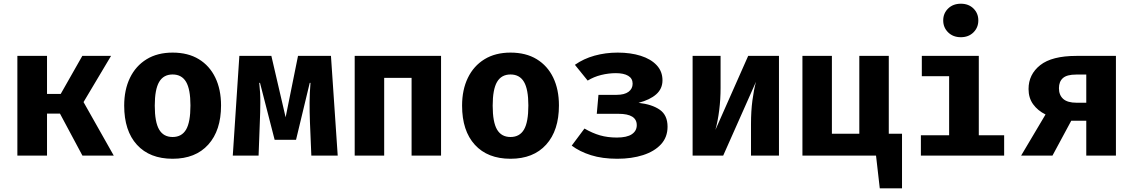

<svg xmlns="http://www.w3.org/2000/svg" viewBox="-20 -850 6194 1049"><path d="M74.9 0V-544.6H236.9V-336.9H311.8L429.7 -544.6H586.7L436.4 -292.3L601.5 0H430.3L307.7 -229.2H236.9V0Z M923.1 -562.6Q1007.2 -562.6 1066.2 -526.7Q1125.1 -490.8 1156.4 -425.9Q1187.7 -361 1187.7 -273.8Q1187.7 -137.4 1117.9 -60Q1048.2 17.4 923.1 17.4Q797.9 17.4 728.2 -59Q658.5 -135.4 658.5 -272.8Q658.5 -359.5 690 -424.6Q721.5 -489.7 780.8 -526.2Q840 -562.6 923.1 -562.6ZM923.1 -443.1Q873.3 -443.1 849.5 -402.3Q825.6 -361.5 825.6 -272.8Q825.6 -182.6 849.5 -142.1Q873.3 -101.5 923.1 -101.5Q972.8 -101.5 996.7 -142.1Q1020.5 -182.6 1020.5 -273.8Q1020.5 -362.1 996.7 -402.6Q972.8 -443.1 923.1 -443.1Z M1788.2 -544.6 1825.1 0H1681L1673.3 -185.6Q1671.3 -237.4 1671.5 -290.3Q1671.8 -343.1 1676.4 -397.4H1672.3L1597.4 -86.2H1480.5L1400.5 -397.4H1396.4Q1402.6 -344.1 1402.3 -290.8Q1402.1 -237.4 1399.5 -180L1392.8 0H1251.8L1287.7 -544.6H1462.6L1540.5 -209.2L1608.2 -544.6Z M2228.7 0V-424.6H2079V0H1917.9V-544.6H2389.7V0Z M2769.2 -562.6Q2853.3 -562.6 2912.3 -526.7Q2971.3 -490.8 3002.6 -425.9Q3033.8 -361 3033.8 -273.8Q3033.8 -137.4 2964.1 -60Q2894.4 17.4 2769.2 17.4Q2644.1 17.4 2574.4 -59Q2504.6 -135.4 2504.6 -272.8Q2504.6 -359.5 2536.2 -424.6Q2567.7 -489.7 2626.9 -526.2Q2686.2 -562.6 2769.2 -562.6ZM2769.2 -443.1Q2719.5 -443.1 2695.6 -402.3Q2671.8 -361.5 2671.8 -272.8Q2671.8 -182.6 2695.6 -142.1Q2719.5 -101.5 2769.2 -101.5Q2819 -101.5 2842.8 -142.1Q2866.7 -182.6 2866.7 -273.8Q2866.7 -362.1 2842.8 -402.6Q2819 -443.1 2769.2 -443.1Z M3249.7 -331.8H3348.2Q3391.8 -331.8 3414.1 -348.5Q3436.4 -365.1 3436.4 -392.8Q3436.4 -421.5 3412.1 -435.9Q3387.7 -450.3 3345.1 -450.3Q3304.6 -450.3 3264.4 -440.3Q3224.1 -430.3 3190.8 -409.7L3121 -495.9Q3168.2 -529.2 3228.2 -545.9Q3288.2 -562.6 3354.9 -562.6Q3425.6 -562.6 3480.8 -545.1Q3535.9 -527.7 3567.7 -493.8Q3599.5 -460 3599.5 -411.3Q3599.5 -365.1 3565.4 -334.9Q3531.3 -304.6 3468.7 -288.2Q3542.6 -280 3584.9 -250.3Q3627.2 -220.5 3627.2 -157.9Q3627.2 -100.5 3591.3 -61.5Q3555.4 -22.6 3493.3 -2.6Q3431.3 17.4 3352.3 17.4Q3270.8 17.4 3209 -2.1Q3147.2 -21.5 3103.6 -54.4L3173.3 -147.7Q3216.4 -122.6 3258.2 -110.5Q3300 -98.5 3350.3 -98.5Q3405.1 -98.5 3432.1 -116.7Q3459 -134.9 3459 -166.2Q3459 -228.2 3359.5 -228.2H3240.5Z M4235.9 -544.6V0H4083.1V-173.3Q4083.1 -242.6 4090.8 -301Q4098.5 -359.5 4110.3 -403.1L3931.3 0H3764.1V-544.6H3916.9V-369.2Q3916.9 -307.7 3909.5 -248.5Q3902.1 -189.2 3888.7 -140.5L4067.7 -544.6Z M4908.2 -119.5V179H4786.7L4766.2 0H4364.1V-544.6H4525.1V-119.5H4674.9V-544.6H4835.9V-119.5Z M5229.7 -829.7Q5271.8 -829.7 5298.5 -803.6Q5325.1 -777.4 5325.1 -738.5Q5325.1 -699.5 5298.5 -673.1Q5271.8 -646.7 5229.7 -646.7Q5187.2 -646.7 5160.3 -673.1Q5133.3 -699.5 5133.3 -738.5Q5133.3 -777.4 5160.3 -803.6Q5187.2 -829.7 5229.7 -829.7ZM5327.7 -544.6V-110.8H5466.2V0H5011.3V-110.8H5165.6V-433.8H5016.4V-544.6Z M5559 0 5692.3 -224.6Q5649.7 -245.6 5624.6 -280.3Q5599.5 -314.9 5599.5 -363.6Q5599.5 -443.6 5663.3 -494.1Q5727.2 -544.6 5861 -544.6H6076.9V0H5914.9V-190.3H5832.8L5730.3 0ZM5862.1 -288.7H5914.9V-442.6H5859Q5808.7 -442.6 5787.2 -423.3Q5765.6 -404.1 5765.6 -368.2Q5765.6 -330.3 5789 -309.5Q5812.3 -288.7 5862.1 -288.7Z"/></svg>

Font: Fira Code
Style: Bold
Weight: 700
Monospace: yes
Designer: Carrois Corporate, Edenspiekermann AG, Nikita Prokopov
Foundry: Carrois Corporate, Edenspiekermann AG, Nikita Prokopov
Version: Version 6.000; ttfautohint (v1.8.2) -l 8 -r 50 -G 200 -x 14 